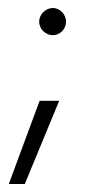

<svg xmlns="http://www.w3.org/2000/svg" viewBox="-20 -339 242 480"><path d="M78 -285C78 -265 95 -251 112 -251C129 -251 145 -265 145 -285C145 -304 129 -319 112 -319C95 -319 78 -304 78 -285ZM128 -87H79L2 121H42Z"/></svg>

Font: Sulaf Light
Style: Regular
Weight: 300
Designer: Bandar Raffah (Arabic) and Santiago Orozco (Latin)
Foundry: Caramella and Typemade
Version: Version 1.005;PS 001.005;hotconv 1.0.88;makeotf.lib2.5.64775